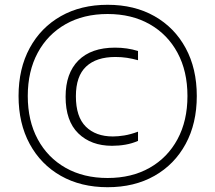

<svg xmlns="http://www.w3.org/2000/svg" viewBox="-20 -771 900 802"><path d="M429.5 11Q318 11 234.2 -36.5Q150.5 -84 104 -169.8Q57.5 -255.5 57.5 -370Q57.5 -484.5 104 -570.2Q150.5 -656 234.2 -703.5Q318 -751 429.5 -751Q541.5 -751 625.2 -703.5Q709 -656 755.5 -570.2Q802 -484.5 802 -370Q802 -255.5 755.5 -169.8Q709 -84 625.2 -36.5Q541.5 11 429.5 11ZM429.5 -27.5Q530 -27.5 605 -70Q680 -112.5 721.5 -189.5Q763 -266.5 763 -370Q763 -473.5 721.5 -550.5Q680 -627.5 605 -670Q530 -712.5 429.5 -712.5Q329 -712.5 254 -670Q179 -627.5 137.5 -550.5Q96 -473.5 96 -370Q96 -266.5 137.5 -189.5Q179 -112.5 254 -70Q329 -27.5 429.5 -27.5ZM448 -162Q360.5 -162 307.2 -213.8Q254 -265.5 254 -367Q254 -465 307.5 -518.5Q361 -572 460.5 -572Q511.5 -572 556.5 -558V-519.5Q533 -526 510.5 -529.5Q488 -533 462 -533Q382.5 -533 339.8 -493Q297 -453 297 -369Q297 -283 338.5 -242Q380 -201 451.5 -201Q473 -201 499.2 -205.2Q525.5 -209.5 556.5 -221V-182.5Q531.5 -171.5 504.2 -166.8Q477 -162 448 -162Z"/></svg>

Font: Encode Sans XLt
Style: Regular
Weight: 200
Designer: Multiple Designers
Foundry: Impallari Type
Version: Version 3.002; ttfautohint (v1.8.3) -l 8 -r 50 -G 200 -x 14 